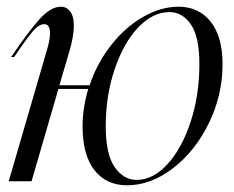

<svg xmlns="http://www.w3.org/2000/svg" viewBox="-20 -540 697 572"><path d="M129 -441Q129 -468 112 -468Q96 -468 78 -447Q60 -426 22 -370H13Q63 -444 97 -482Q131 -520 161 -520Q178 -520 189 -506Q200 -492 200 -463Q200 -433 187 -388L157 -286H247Q269 -352 311 -405.5Q353 -459 406 -489.5Q459 -520 512 -520Q572 -520 607.5 -475.5Q643 -431 643 -349Q643 -256 602 -172.5Q561 -89 495 -38.5Q429 12 359 12Q296 12 261 -33.5Q226 -79 226 -163Q226 -219 243 -275H154L74 0H6L121 -395Q129 -422 129 -441ZM387 -4Q436 -4 479 -51Q522 -98 548 -177.5Q574 -257 574 -349Q574 -431 548.5 -467.5Q523 -504 485 -504Q435 -504 391.5 -458Q348 -412 321.5 -333.5Q295 -255 295 -164Q295 -81 321.5 -42.5Q348 -4 387 -4Z"/></svg>

Font: Nyght Serif Light Italic
Style: Regular
Weight: 300
Italic angle: -16°
Designer: Maksym Kobuzan
Version: Version 0.410